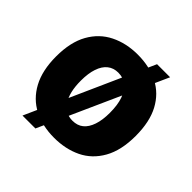

<svg xmlns="http://www.w3.org/2000/svg" viewBox="-162 -717 904 904"><g transform="rotate(45 290.0 -264.5)"><path d="M110 45 387 -574H474L196 45ZM289 14Q211 14 151.5 -16.5Q92 -47 58.5 -109Q25 -171 25 -264Q25 -359 59.5 -420.5Q94 -482 154.5 -512Q215 -542 291 -542Q370 -542 429.5 -511.5Q489 -481 522 -419.5Q555 -358 555 -264Q555 -168 520 -106Q485 -44 425 -15Q365 14 289 14ZM293 -104Q326 -104 347.5 -121.5Q369 -139 380.5 -173Q392 -207 392 -255Q392 -307 379.5 -343Q367 -379 344 -398Q321 -417 286 -417Q255 -417 233 -399.5Q211 -382 199.5 -348Q188 -314 188 -266Q188 -188 216 -146Q244 -104 293 -104Z"/></g></svg>

Font: Bricolage Grotesque 72pt ExtraBold
Style: Regular
Weight: 800
Designer: Mathieu Triay
Foundry: Atelier Triay
Version: Version 1.001;gftools[0.9.33.dev8+g029e19f]